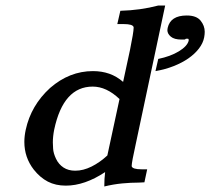

<svg xmlns="http://www.w3.org/2000/svg" viewBox="-20 -670 760 694"><path d="M450 -490Q463 -554 463 -569Q463 -571 463 -572Q460 -583 427 -583H404L415 -631Q488 -633 552 -650H577L471 -151Q456 -83 456 -71Q456 -70 456 -69Q459 -58 492 -58H512L502 -11L482 -10Q453 -10 421.5 -7Q390 -4 357 4Q357 -24 360 -48Q286 1 218 1Q181 1 153 -13.5Q125 -28 102 -57Q68 -101 68 -157Q68 -178 73 -201Q92 -289 161 -352Q231 -413 316 -413Q348 -413 375 -403.5Q402 -394 425 -374ZM552 -457Q596 -466 626.5 -484.5Q657 -503 662 -523Q662 -524 662 -526Q662 -530 659 -530H652Q649 -527 647 -527H636Q610 -527 597.5 -537.5Q585 -548 585 -561Q585 -565 586 -569Q596 -614 655 -614Q690 -614 705 -595.5Q720 -577 720 -555Q720 -546 718 -535Q714 -514 699 -494.5Q684 -475 661 -459Q638 -443 607.5 -431Q577 -419 542 -413ZM412 -312Q365 -357 315 -357Q209 -357 176 -202Q171 -177 171 -155Q171 -149 172 -132.5Q173 -116 182.5 -96Q192 -76 209.5 -64.5Q227 -53 252 -53Q281 -53 311 -68Q341 -83 368 -108Z"/></svg>

Font: New Athena Unicode
Style: Bold Italic
Weight: 700
Designer: J. Rusten 1997; rev. by R. Hancock 2001, 2002, rev. by D. Mastronarde 2002-2021
Foundry: Society for Classical Studies (formerly American Philological Association)
Version: Version 5.008